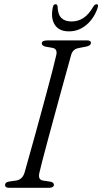

<svg xmlns="http://www.w3.org/2000/svg" viewBox="-20 -892 486 912"><path d="M167 -71Q159.5 -38.5 183.5 -34.5L219.5 -29Q236 -25.5 236 -14Q236 -7.5 229.8 -3.8Q223.5 0 214.5 0H22.5Q4 0 4 -13Q3.5 -26 22.5 -29.5L57 -34.5Q86 -39 96.5 -71.5Q102.5 -93.5 114.5 -135.8Q126.5 -178 141.5 -232.2Q156.5 -286.5 172.5 -345.2Q188.5 -404 203.5 -459.5Q218.5 -515 230 -560Q241.5 -605 247.5 -631.5Q253.5 -659.5 230 -664.5L196 -670.5Q178.5 -675 178.5 -686Q179 -700 204.5 -700H394.5Q412 -700 412 -688.5Q412 -676 391 -671L352.5 -663.5Q326.5 -658.5 318.5 -633Q311 -605.5 298 -559Q285 -512.5 269.5 -455.8Q254 -399 237.8 -339.5Q221.5 -280 207 -225.8Q192.5 -171.5 181.8 -130.8Q171 -90 167 -71ZM320 -790Q351.5 -790 377 -807Q402.5 -824 424 -862Q431.5 -872 438.5 -872Q449 -872 444.5 -857Q428 -806 391.2 -774.5Q354.5 -743 307.5 -743Q260.5 -743 240.2 -774.5Q220 -806 231 -857.5Q233.5 -872 244.5 -872Q251.5 -872 253.5 -862Q254.5 -824 271.2 -807Q288 -790 320 -790Z"/></svg>

Font: Fraunces 72pt Soft Light
Style: Italic
Weight: 300
Italic angle: -16°
Version: Version 1.000;[b76b70a41]